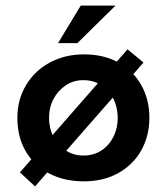

<svg xmlns="http://www.w3.org/2000/svg" viewBox="-20 -636 571 685"><path d="M492 -413 105 29 51 -21 435 -460ZM42 -216Q42 -280 72.5 -331.5Q103 -383 157 -412.5Q211 -442 280 -442Q351 -442 403.5 -412.5Q456 -383 484.5 -331.5Q513 -280 513 -216Q513 -152 484.5 -100.5Q456 -49 403 -19Q350 11 279 11Q210 11 156.5 -16.5Q103 -44 72.5 -95Q42 -146 42 -216ZM155 -215Q155 -178 171 -147.5Q187 -117 215 -99Q243 -81 277 -81Q314 -81 341.5 -99Q369 -117 384.5 -147.5Q400 -178 400 -215Q400 -253 384.5 -283.5Q369 -314 341.5 -332Q314 -350 277 -350Q242 -350 214.5 -331.5Q187 -313 171 -283Q155 -253 155 -215ZM392 -616 256 -482H187L268 -616Z"/></svg>

Font: Josefin Sans Thin SemiBold
Style: Regular
Weight: 600
Version: Version 2.000